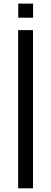

<svg xmlns="http://www.w3.org/2000/svg" viewBox="-20 -1023 278 1043"><path d="M78.6 0V-859.4H159.2V0ZM79.1 -926.8V-1003.4H159.7V-926.8Z"/></svg>

Font: Antonio ExtraLight
Style: Regular
Weight: 250
Designer: Vernon Adams
Foundry: Vernon Adams
Version: Version 1.002